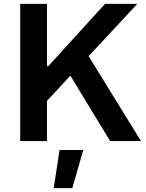

<svg xmlns="http://www.w3.org/2000/svg" viewBox="-20 -723 748 984"><path d="M544.4 0H702.6L434.1 -435.1L683.6 -703.1H518.1L227.5 -383.8H220.7V-703.1H83.5V0H220.7V-206.1L340.8 -335ZM255.4 241.2H350.6L406.7 45.9H285.2Z"/></svg>

Font: Faust Sans Bold
Style: Regular
Weight: 700
Designer: Andreas Faust
Version: Version 1.003;Glyphs 3.1.2 (3151)